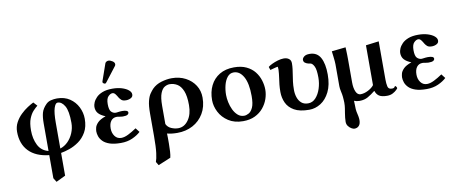

<svg xmlns="http://www.w3.org/2000/svg" viewBox="-76 -1014 3814 1596"><g transform="rotate(-10 1831.0 -216.0)"><path d="M292 237 271 203V8Q159 -4 100 -65.5Q41 -127 41 -229Q41 -272 60 -307.5Q79 -343 107.5 -370.5Q136 -398 165.5 -417Q195 -436 216 -446L245 -414Q228 -401 207.5 -379Q187 -357 172 -319.5Q157 -282 157 -220Q157 -150 184 -96Q211 -42 271 -27V-261Q271 -314 280.5 -348.5Q290 -383 323 -416Q340 -433 365 -439Q390 -445 415 -445Q478 -445 522.5 -415Q567 -385 590.5 -337.5Q614 -290 614 -239Q614 -172 588 -126.5Q562 -81 523 -53.5Q484 -26 443 -12Q402 2 371 7V199ZM499 -224Q499 -325 474 -367.5Q449 -410 414 -410Q396 -410 383.5 -370.5Q371 -331 371 -248V-30Q408 -42 436.5 -70.5Q465 -99 482 -139.5Q499 -180 499 -224Z M891 -680Q906 -680 924 -668.5Q942 -657 942 -642Q942 -633 937 -627L843 -505Q837 -497 832 -497Q826 -497 819 -501.5Q812 -506 812 -511Q812 -512 812 -515Q812 -518 813 -520L863 -663Q866 -671 874.5 -675.5Q883 -680 891 -680ZM812 -121Q812 -83 832 -56Q852 -29 886 -29Q913 -29 946 -45.5Q979 -62 1016 -87L1043 -52Q1017 -27 974 -7.5Q931 12 876 12Q818 12 781.5 -0.5Q745 -13 725 -33.5Q705 -54 697.5 -76.5Q690 -99 690 -118Q690 -130 694.5 -149.5Q699 -169 719.5 -190.5Q740 -212 788 -229Q748 -245 729 -266.5Q710 -288 710 -322Q710 -337 718.5 -358Q727 -379 746.5 -399Q766 -419 799.5 -432Q833 -445 883 -445Q928 -445 963 -434Q998 -423 1018 -406Q1038 -389 1038 -370Q1038 -354 1028 -345.5Q1018 -337 1004.5 -333.5Q991 -330 981 -330Q953 -330 941 -340.5Q929 -351 921 -364Q913 -379 902 -393.5Q891 -408 877 -408Q860 -408 841.5 -389.5Q823 -371 823 -325Q823 -276 839.5 -259.5Q856 -243 879 -243Q879 -243 881 -243.5Q883 -244 887 -244Q897 -246 911.5 -247Q926 -248 930 -248Q980 -248 980 -227Q980 -216 969 -209Q958 -202 929 -202Q925 -202 917.5 -203Q910 -204 902 -205Q894 -207 887 -207.5Q880 -208 878 -208Q847 -208 829.5 -185Q812 -162 812 -121Z M1258 204 1152 248 1134 218Q1143 195 1149.5 146Q1156 97 1156 3V-186Q1156 -253 1165.5 -291Q1175 -329 1189.5 -350Q1204 -371 1218 -386Q1250 -418 1296.5 -431.5Q1343 -445 1383 -445Q1449 -445 1500 -418Q1551 -391 1580 -345.5Q1609 -300 1609 -242Q1609 -165 1575 -108Q1541 -51 1483 -20Q1425 11 1352 11Q1303 11 1266 1Q1266 9 1266.5 18Q1267 27 1267 36V87Q1267 122 1265 153Q1263 184 1258 204ZM1487 -200Q1487 -277 1469 -320.5Q1451 -364 1421.5 -381.5Q1392 -399 1358 -399Q1338 -399 1316.5 -387Q1295 -375 1280.5 -339Q1266 -303 1266 -232V-79Q1279 -51 1308.5 -38.5Q1338 -26 1366 -26Q1418 -26 1452.5 -74.5Q1487 -123 1487 -200Z M1683 -207Q1683 -276 1709.5 -329.5Q1736 -383 1786.5 -413.5Q1837 -444 1909 -444Q1970 -444 2013 -423.5Q2056 -403 2082.5 -369.5Q2109 -336 2121.5 -295.5Q2134 -255 2134 -216Q2134 -178 2120.5 -138.5Q2107 -99 2079 -65Q2051 -31 2008.5 -10.5Q1966 10 1908 10Q1835 10 1784.5 -23Q1734 -56 1708.5 -106Q1683 -156 1683 -207ZM1899 -403Q1867 -403 1846 -377Q1825 -351 1815 -311.5Q1805 -272 1805 -229Q1805 -201 1812 -167.5Q1819 -134 1833.5 -103.5Q1848 -73 1870.5 -53Q1893 -33 1924 -33Q1942 -33 1963 -44.5Q1984 -56 1998.5 -88Q2013 -120 2013 -184Q2013 -291 1981.5 -347Q1950 -403 1899 -403Z M2667 -250Q2667 -163 2638 -104.5Q2609 -46 2563 -17Q2517 12 2466 12Q2385 12 2339 -14.5Q2293 -41 2273.5 -83.5Q2254 -126 2254 -175Q2254 -209 2257 -237.5Q2260 -266 2264 -291Q2266 -310 2268.5 -327.5Q2271 -345 2271 -361Q2271 -386 2267 -386Q2264 -386 2248.5 -382Q2233 -378 2218.5 -374Q2204 -370 2204 -370L2195 -397Q2206 -407 2229 -418Q2252 -429 2279 -437Q2306 -445 2329 -445Q2356 -445 2373 -432Q2390 -419 2390 -394Q2390 -369 2387 -345.5Q2384 -322 2380 -297Q2376 -272 2372 -242.5Q2368 -213 2368 -172Q2368 -139 2378 -109Q2388 -79 2409.5 -60.5Q2431 -42 2466 -42Q2503 -42 2530 -71.5Q2557 -101 2571.5 -146Q2586 -191 2586 -238Q2586 -306 2572.5 -333Q2559 -360 2544 -364Q2536 -365 2522 -368.5Q2508 -372 2496.5 -380.5Q2485 -389 2485 -405Q2485 -419 2500.5 -432Q2516 -445 2547 -445Q2610 -445 2638.5 -393.5Q2667 -342 2667 -250Z M3023 -48Q2992 -23 2961.5 -5.5Q2931 12 2890 12Q2865 12 2844 3Q2846 27 2845.5 50.5Q2845 74 2849 96Q2854 115 2857.5 135Q2861 155 2861 168Q2861 200 2846.5 216Q2832 232 2808 232Q2798 232 2783 223.5Q2768 215 2756.5 199.5Q2745 184 2745 163Q2745 147 2747 129Q2749 111 2752 92Q2755 72 2758.5 51.5Q2762 31 2762 4Q2762 -7 2761 -19Q2760 -31 2759 -46Q2757 -66 2751 -92Q2745 -118 2745 -137V-323Q2745 -332 2743.5 -350.5Q2742 -369 2739.5 -388Q2737 -407 2735.5 -420.5Q2734 -434 2734 -434L2852 -447Q2852 -447 2853 -427.5Q2854 -408 2854.5 -383.5Q2855 -359 2855 -343V-150Q2855 -103 2868.5 -72Q2882 -41 2908 -41Q2939 -41 2972.5 -58.5Q3006 -76 3022 -98V-434L3132 -448V-126Q3132 -92 3137.5 -67Q3143 -42 3172 -42Q3190 -42 3194.5 -50Q3199 -58 3203 -58Q3206 -58 3211 -50.5Q3216 -43 3216 -38Q3216 -36 3204 -24Q3192 -12 3171.5 -1Q3151 10 3123 10Q3078 10 3056 -4.5Q3034 -19 3025 -48Z M3393 -121Q3393 -83 3413 -56Q3433 -29 3467 -29Q3494 -29 3527 -45.5Q3560 -62 3597 -87L3624 -52Q3598 -27 3555 -7.5Q3512 12 3457 12Q3399 12 3362.5 -0.5Q3326 -13 3306 -33.5Q3286 -54 3278.5 -76.5Q3271 -99 3271 -118Q3271 -130 3275.5 -149.5Q3280 -169 3300.5 -190.5Q3321 -212 3369 -229Q3329 -245 3310 -266.5Q3291 -288 3291 -322Q3291 -337 3299.5 -358Q3308 -379 3327.5 -399Q3347 -419 3380.5 -432Q3414 -445 3464 -445Q3509 -445 3544 -434Q3579 -423 3599 -406Q3619 -389 3619 -370Q3619 -354 3609 -345.5Q3599 -337 3585.5 -333.5Q3572 -330 3562 -330Q3534 -330 3522 -340.5Q3510 -351 3502 -364Q3494 -379 3483 -393.5Q3472 -408 3458 -408Q3441 -408 3422.5 -389.5Q3404 -371 3404 -325Q3404 -276 3420.5 -259.5Q3437 -243 3460 -243Q3460 -243 3462 -243.5Q3464 -244 3468 -244Q3478 -246 3492.5 -247Q3507 -248 3511 -248Q3561 -248 3561 -227Q3561 -216 3550 -209Q3539 -202 3510 -202Q3506 -202 3498.5 -203Q3491 -204 3483 -205Q3475 -207 3468 -207.5Q3461 -208 3459 -208Q3428 -208 3410.5 -185Q3393 -162 3393 -121Z"/></g></svg>

Font: Libertinus Serif SemiBold
Style: Regular
Weight: 600
Designer: Philipp H. Poll, Khaled Hosny
Foundry: Caleb Maclennan
Version: Version 7.051;RELEASE